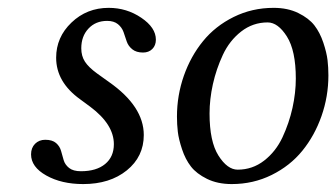

<svg xmlns="http://www.w3.org/2000/svg" viewBox="-20 -459 856 489"><path d="M59.1 -65.9Q59.1 -82.5 69.3 -92.8Q79.6 -103 95.2 -103Q113.3 -103 122.8 -94.7Q132.3 -86.4 135.5 -74.7Q138.7 -63 142.1 -51.3Q145.5 -39.6 156 -31.2Q166.5 -22.9 186 -22.9Q225.6 -22.9 247.8 -41.3Q270 -59.6 270 -91.8Q270 -142.1 210 -187L184.1 -206.1Q123 -250 123 -312Q123 -364.3 162.1 -401.6Q201.2 -439 256.8 -439Q302.7 -439 339.8 -413.8Q377 -388.7 377 -357.9Q377 -343.3 367.9 -334.2Q358.9 -325.2 344.2 -325.2Q327.1 -325.2 316.9 -333.5Q306.6 -341.8 302.7 -353.5Q298.8 -365.2 294.7 -377.2Q290.5 -389.2 280.3 -397.5Q270 -405.8 252.9 -405.8Q223.6 -405.8 205.3 -386.2Q187 -366.7 187 -335.9Q187 -316.4 196.3 -302Q205.6 -287.6 227.1 -272L257.8 -250Q346.2 -188 346.2 -115.2Q346.2 -60.1 303 -25.1Q259.8 9.8 191.9 9.8Q136.7 9.8 97.9 -12Q59.1 -33.7 59.1 -65.9Z M661.6 -401.9Q624 -401.9 594.2 -378.7Q564.5 -355.5 547.6 -319.3Q530.8 -283.2 522.2 -244.6Q513.7 -206.1 513.7 -169.9Q513.7 -98.6 536.4 -62.7Q559.1 -26.9 585.4 -26.9Q623 -26.9 652.8 -50Q682.6 -73.2 699.5 -109.4Q716.3 -145.5 724.9 -184.1Q733.4 -222.7 733.4 -258.8Q733.4 -330.1 710.7 -366Q688 -401.9 661.6 -401.9ZM570.3 9.8Q534.2 9.8 507.3 -3.4Q480.5 -16.6 466.3 -34.9Q452.1 -53.2 443.6 -78.9Q435.1 -104.5 432.9 -123.3Q430.7 -142.1 430.7 -162.1Q430.7 -215.8 448.2 -265.9Q465.8 -315.9 497.1 -354.2Q528.3 -392.6 575.2 -415.8Q622.1 -439 676.8 -439Q712.9 -439 739.7 -425.8Q766.6 -412.6 780.8 -394.3Q794.9 -376 803.5 -350.3Q812 -324.7 814.2 -305.9Q816.4 -287.1 816.4 -267.1Q816.4 -213.4 798.8 -163.3Q781.2 -113.3 750 -75Q718.8 -36.6 671.9 -13.4Q625 9.8 570.3 9.8Z"/></svg>

Font: Common Serif
Style: Italic
Weight: 400
Italic angle: -12°
Designer: Philipp H. Poll, Khaled Hosny
Foundry: Stefan Peev, Context Ltd.
Version: Version 1.026